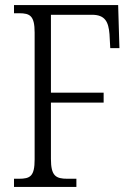

<svg xmlns="http://www.w3.org/2000/svg" viewBox="-20 -734 527 754"><path d="M35 0H280V-32H245C199 -32 180 -43 180 -110V-331H387V-370H180V-676H341C393 -676 406 -648 410 -600L413 -545H449L444 -714H35V-682H55C98 -682 116 -672 116 -606V-108C116 -42 99 -32 54 -32H35Z"/></svg>

Font: Noto Serif Georgian Condensed Light
Style: Regular
Weight: 300
Width: 3
Designer: Monotype Design Team, Akaki Razmadze
Foundry: Google LLC
Version: Version 2.003